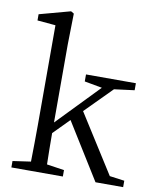

<svg xmlns="http://www.w3.org/2000/svg" viewBox="-89 -875 769 944"><g transform="rotate(10 296.0 -403.5)"><path d="M517 -42 332 -334 463 -466 564 -479V-514H315V-479L403 -463L201 -254V-644L204 -798L189 -807L34 -765V-734L125 -726V-228C125 -169 124 -104 123 -45L33 -32V0H290V-32L203 -45C202 -95 201 -150 201 -201L279 -280L453 0H591V-32Z"/></g></svg>

Font: Source Han Serif
Style: Regular
Weight: 400
Designer: Ryoko NISHIZUKA 西塚涼子 (kana & ideographs); Frank Grießhammer (Latin, Greek & Cyrillic); Wenlong ZHANG 张文龙 (bopomofo); San
Foundry: Adobe Systems Incorporated
Version: Version 1.001;PS 1.001;hotconv 16.6.54;makeotf.lib2.5.65590